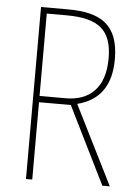

<svg xmlns="http://www.w3.org/2000/svg" viewBox="-52 -754 560 794"><g transform="rotate(5 228.0 -357.0)"><path d="M197 -714H86V0H112V-321H244L403 0H434L270 -328C361 -351 409 -415 409 -525C409 -670 333 -714 197 -714ZM193 -689C327 -689 383 -645 383 -526C383 -402 317 -347 221 -347H112V-689Z"/></g></svg>

Font: Noto Sans Gujarati UI Condensed Thin
Style: Regular
Weight: 100
Width: 3
Designer: Jelle Bosma - Monotype Design Team, Universal Thirst
Foundry: Monotype Imaging Inc.
Version: Version 2.106